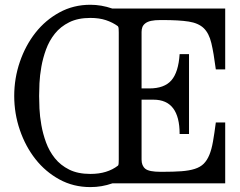

<svg xmlns="http://www.w3.org/2000/svg" viewBox="-20 -762 996 798"><path d="M916 -473.6H877Q868.2 -542 858.4 -583Q848.6 -624 826.7 -645Q804.7 -666 764.2 -672.4Q723.6 -678.7 655.3 -678.7H647.5Q623 -678.7 607.9 -675.3Q592.8 -671.9 584 -665Q575.2 -658.2 571.8 -649.4Q568.4 -640.6 568.4 -628.9V-394.5H600.6Q663.1 -394.5 692.4 -428.2Q721.7 -461.9 726.6 -537.1H765.6V-205.1H726.6Q726.6 -347.7 618.2 -347.7H568.4V-98.6Q568.4 -73.2 584 -60.5Q599.6 -47.9 647.5 -47.9H655.3Q701.2 -47.9 733.9 -50.3Q766.6 -52.7 789.6 -60.1Q812.5 -67.4 826.7 -81.5Q840.8 -95.7 850.1 -118.2Q859.4 -140.6 865.2 -173.8Q871.1 -207 877 -252.9H916V0H447.3Q424.8 7.8 402.3 11.7Q379.9 15.6 355.5 15.6Q285.2 15.6 227.1 -16.1Q168.9 -47.9 127.4 -100.6Q85.9 -153.3 62.5 -221.7Q39.1 -290 39.1 -363.3Q39.1 -436.5 62.5 -504.9Q85.9 -573.2 127.4 -626Q168.9 -678.7 227.1 -710.4Q285.2 -742.2 355.5 -742.2Q401.4 -742.2 446.3 -726.6H916ZM355.5 -39.1Q391.6 -39.1 419.9 -47.9Q448.2 -56.6 469.7 -73.2Q472.7 -75.2 473.1 -83Q473.6 -90.8 473.6 -98.6V-627Q473.6 -634.8 473.1 -642.6Q472.7 -650.4 469.7 -653.3Q448.2 -668.9 420.4 -678.2Q392.6 -687.5 355.5 -687.5Q303.7 -687.5 267.6 -669.4Q231.4 -651.4 208 -622.1Q184.6 -592.8 171.4 -556.6Q158.2 -520.5 151.9 -484.4Q145.5 -448.2 144 -416Q142.6 -383.8 142.6 -363.3Q142.6 -342.8 144 -310.5Q145.5 -278.3 151.9 -242.2Q158.2 -206.1 171.4 -169.9Q184.6 -133.8 208 -104.5Q231.4 -75.2 267.6 -57.1Q303.7 -39.1 355.5 -39.1Z"/></svg>

Font: Uchen
Style: Regular
Weight: 400
Designer: Christopher J. Fynn
Foundry: Christopher J. Fynn for DDC
Version: Version 1.000 preliminary